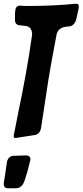

<svg xmlns="http://www.w3.org/2000/svg" viewBox="-33 -744 442 1028"><path d="M49 -5Q40 -6 40 -15Q40 -19 41 -21.5Q42 -24 49 -61L63 -133Q111 -358 139 -559Q139 -579 130.5 -591.5Q122 -604 96 -606L69 -609Q47 -613 47 -638Q47 -671 47.5 -673.5Q48 -676 48 -677L47 -675Q49 -681 49 -690Q52 -712 71 -714Q93 -712 112 -712Q256 -712 372 -724Q385 -724 387 -719Q389 -714 389 -703L376 -644Q373 -628 362 -615Q351 -602 330 -602L320 -601Q275 -595 269 -554Q241 -408 227 -322L187 -60Q181 -26 153 -21ZM51 264H10Q-13 264 -13 240Q-13 234 -9 213L4 126L3 127Q11 90 42 90L82 89Q99 89 108 88Q130 90 130 109Q130 113 129 115.5Q128 118 128 119L126 126Q115 176 98 225Q84 264 51 264Z"/></svg>

Font: Bangerz
Style: Regular
Weight: 400
Designer: vernon adams
Foundry: Vernon Adams
Version: Version 2.10;February 7, 2025;FontCreator 13.0.0.2683 64-bit